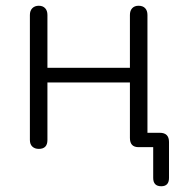

<svg xmlns="http://www.w3.org/2000/svg" viewBox="-20 -512 639 668"><path d="M513 107V0H462Q432 0 432 -32V-225H145V-25Q145 6 115 6Q101 6 92.5 -2Q84 -10 84 -25V-460Q84 -475 92.5 -483.5Q101 -492 115 -492Q129 -492 137 -483.5Q145 -475 145 -460V-276H432V-460Q432 -475 440 -483.5Q448 -492 462 -492Q477 -492 485 -483.5Q493 -475 493 -460V-50H536Q568 -50 568 -18V107Q568 136 541 136Q513 136 513 107Z"/></svg>

Font: SN Pro Light
Style: Regular
Weight: 300
Designer: Tobias Whetton
Foundry: Supernotes
Version: Version 1.002